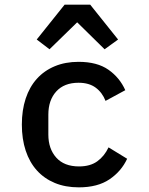

<svg xmlns="http://www.w3.org/2000/svg" viewBox="-20 -794 640 826"><path d="M368 -774 488 -624 430 -582 312 -698 193 -582 138 -624 258 -774ZM319 12Q261 12 215.5 -7Q170 -26 138.5 -61Q107 -96 90.5 -146Q74 -196 74 -258Q74 -320 90.5 -370Q107 -420 138.5 -455Q170 -490 215.5 -509Q261 -528 318 -528Q398 -528 446.5 -494Q495 -460 519 -406L434 -360Q420 -396 391.5 -417Q363 -438 318 -438Q256 -438 222 -400.5Q188 -363 188 -301V-215Q188 -154 222 -116Q256 -78 320 -78Q368 -78 398.5 -100Q429 -122 447 -160L527 -111Q502 -57 451 -22.5Q400 12 319 12Z"/></svg>

Font: IBM Plex Mono Medium
Style: Regular
Weight: 500
Monospace: yes
Designer: Mike Abbink, Paul van der Laan, Pieter van Rosmalen
Foundry: Bold Monday
Version: Version 2.3